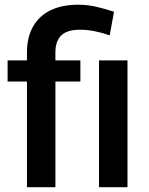

<svg xmlns="http://www.w3.org/2000/svg" viewBox="-20 -780 622 800"><path d="M92.3 0V-440.4H11.7V-528.3H92.3V-564.5Q92.8 -626.5 118.7 -670.9Q144.5 -715.3 191.9 -737.8Q239.3 -760.3 305.7 -760.3Q344.7 -760.3 380.6 -752Q416.5 -743.7 455.1 -731L437 -632.8Q369.6 -656.2 314 -656.2Q259.8 -656.2 235.4 -632.6Q210.9 -608.9 210.9 -561.5V-528.3H314.9V-440.4H210.9V0ZM511.2 0H392.6V-528.3H511.2Z"/></svg>

Font: Roboto Medium
Style: Regular
Weight: 500
Designer: Google
Version: Version 2.134; 2016; ttfautohint (v1.6)